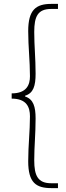

<svg xmlns="http://www.w3.org/2000/svg" viewBox="-20 -800 339 987"><path d="M244 167H278V142H243C174 142 156 102 156 24C156 -48 163 -110 163 -191C163 -251 152 -290 109 -304V-308C152 -321 163 -359 163 -421C163 -502 156 -563 156 -636C156 -715 174 -754 243 -754H278V-780H244C165 -780 125 -750 125 -640C125 -559 134 -487 134 -408C134 -364 117 -320 40 -320V-293C117 -293 134 -249 134 -202C134 -125 125 -53 125 29C125 139 165 167 244 167Z"/></svg>

Font: Noto Sans CJK HK Thin
Style: Regular
Weight: 100
Designer: Ryoko NISHIZUKA 西塚涼子 (kana, bopomofo & ideographs); Paul D. Hunt (Latin, Greek & Cyrillic); Sandoll Communications 산돌커뮤니
Foundry: Adobe
Version: Version 2.004;hotconv 1.0.118;makeotfexe 2.5.65603